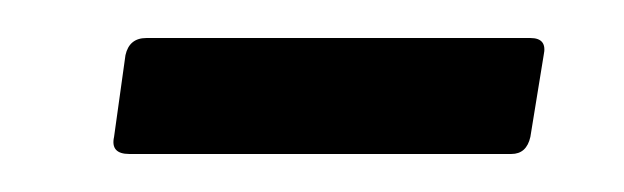

<svg xmlns="http://www.w3.org/2000/svg" viewBox="-20 -316 328 101"><path d="M48 -235Q38 -235 40 -244L46 -287Q48 -296 57 -296H259Q268 -296 266 -287L259 -244Q257 -235 249 -235Z"/></svg>

Font: Sofia Sans Extra Condensed Medium
Style: Italic
Weight: 500
Italic angle: -9°
Version: Version 4.100